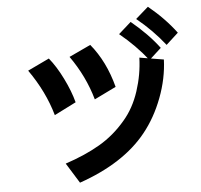

<svg xmlns="http://www.w3.org/2000/svg" viewBox="-61 -974 1122 1074"><g transform="rotate(-5 500.0 -437.5)"><path d="M737.3 -848.6 808.6 -911.1Q900.4 -835.9 962.9 -752L894.5 -689.5Q826.2 -776.4 737.3 -848.6ZM634.8 -772.5 705.1 -835Q799.8 -756.8 860.4 -675.8L792 -613.3Q723.6 -700.2 634.8 -772.5ZM110.4 -613.3 231.4 -670.9Q271.5 -622.1 307.1 -549.8Q342.8 -477.5 359.4 -414.1L237.3 -352.5Q199.2 -487.3 110.4 -613.3ZM347.7 -669.9 468.8 -726.6Q551.8 -626 589.8 -480.5L467.8 -420.9Q430.7 -552.7 347.7 -669.9ZM274.4 -77.1Q386.7 -114.3 469.2 -162.6Q551.8 -210.9 616.2 -287.1Q672.9 -352.5 703.1 -444.8Q733.4 -537.1 736.3 -631.8L872.1 -609.4Q868.2 -502.9 827.6 -396Q787.1 -289.1 721.7 -208Q595.7 -50.8 344.7 36.1Z"/></g></svg>

Font: Gothic A1 ExtraBold
Style: Regular
Weight: 800
Designer: HanYang I&C Co.,Ltd.
Foundry: HanYang I&C Co.,Ltd.
Version: Version 2.50